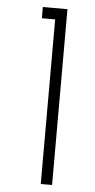

<svg xmlns="http://www.w3.org/2000/svg" viewBox="-54 -783 403 816"><g transform="rotate(5 147.5 -375.0)"><path d="M200.2 0H151.9V-702.1H95.2V-750H200.2Z"/></g></svg>

Font: Spartan MB Light
Style: Regular
Weight: 300
Designer: Matt Bailey, Mirko Velimirovic
Foundry: Matt Bailey
Version: Version 1.005